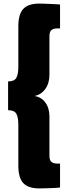

<svg xmlns="http://www.w3.org/2000/svg" viewBox="-20 -888 387 1068"><path d="M25 -435Q60 -435 71 -455.5Q82 -476 82 -517V-741Q82 -810 110 -839Q138 -868 198 -868Q207 -868 225 -867.5Q243 -867 261 -866Q279 -865 294 -864.5Q309 -864 314 -863V-730H300Q276 -730 265.5 -720Q255 -710 255 -688V-472Q255 -425 232 -393Q209 -361 171 -354Q209 -349 232 -318Q255 -287 255 -240V-20Q255 2 265.5 12Q276 22 300 22H314V155Q309 156 294 157Q279 158 261 158.5Q243 159 225 159.5Q207 160 198 160Q138 160 110 131Q82 102 82 33V-194Q82 -235 71 -255Q60 -275 25 -275Z"/></svg>

Font: Plata Sans Black
Style: Regular
Weight: 900
Designer: Pablo Impallari, Andres Torresi, & Cristiano Sobral
Foundry: Pablo Impallari, Andres Torresi, & Cristiano Sobral
Version: Version 1.00;December 28, 2019;FontCreator 12.0.0.2547 64-bi